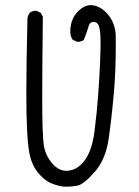

<svg xmlns="http://www.w3.org/2000/svg" viewBox="-20 -739 540 744"><path d="M82 -378.9Q82 -210.4 93.3 -148.9Q101.6 -102.1 125.7 -72Q149.9 -42 173.8 -31Q197.8 -20 223.6 -16.1Q231 -15.6 238.3 -15.6Q259.8 -15.6 279.8 -19.5Q305.2 -24.9 347.4 -73.2Q389.6 -121.6 401.1 -201.4Q412.6 -281.2 421.4 -380.9Q428.7 -462.4 428.7 -563Q428.7 -585 428.2 -607.9Q423.8 -658.2 390.1 -691.9Q368.2 -713.9 341.3 -718.3Q336.9 -719.2 332 -719.2Q306.2 -719.2 281.7 -694.3Q252.4 -664.6 252.4 -616.2Q252.4 -598.6 261.2 -585.4L277.8 -577.6Q279.8 -577.1 283.9 -577.1Q288.1 -577.1 293.7 -578.9Q299.3 -580.6 304.7 -584Q317.4 -615.7 322.3 -633.8Q326.2 -650.9 337.9 -653.8Q339.8 -654.3 341.3 -654.3Q347.2 -654.3 353 -651.4Q359.4 -647.9 363.3 -638.2Q365.7 -631.3 367.7 -616.9Q369.6 -602.5 369.6 -573.2Q369.6 -564 369.6 -554.2Q366.7 -429.2 354.5 -303.2Q350.6 -264.6 346.2 -230Q335 -141.6 295.9 -103Q275.4 -82.5 249.5 -78.1Q243.7 -77.1 237.8 -77.1Q207 -77.1 183.1 -105Q156.2 -136.2 149.9 -175.3Q143.6 -216.8 143.6 -357.9Q143.6 -467.8 146 -673.8L138.2 -689L122.6 -696.8Q120.6 -697.3 119.1 -697.3Q105 -697.3 95.7 -689.5Q87.9 -680.2 86.4 -667.5Q82 -489.3 82 -378.9Z"/></svg>

Font: NaikaiFont
Style: Light
Weight: 300
Version: Version 1.89